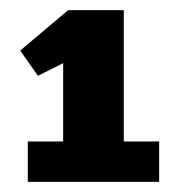

<svg xmlns="http://www.w3.org/2000/svg" viewBox="-20 -720 355 380"><path d="M105 -440H35V-360H295V-440H225V-700H115L20 -620L55 -570L105 -595Z"/></svg>

Font: Scada
Style: Bold
Weight: 700
Designer: Jovanny Lemonad
Foundry: Jovanny Lemonad
Version: Version 3.005